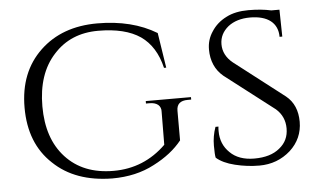

<svg xmlns="http://www.w3.org/2000/svg" viewBox="-47 -687 1297 774"><g transform="rotate(-5 602.0 -300.0)"><path d="M378 14C378 14 378 14 378 14C442 14 499 1 548 -25C597 -50 635 -80 663 -115C663 -115 663 -235 663 -235C663 -235 663 -235 663 -235C663 -262 678 -275 708 -275C708 -275 722 -275 722 -275C722 -275 722 -285 722 -285C722 -285 539 -285 539 -285C539 -285 539 -275 539 -275C539 -275 553 -275 553 -275C553 -275 553 -275 553 -275C568 -275 579 -272 588 -265C596 -258 600 -248 599 -236C599 -236 598 -103 598 -103C598 -103 598 -103 598 -103C539 -45 468 -16 386 -16C303 -16 239 -42 192 -93C145 -144 122 -213 122 -300C122 -387 145 -457 192 -508C238 -559 298 -584 372 -584C445 -584 502 -570 543 -542C583 -514 610 -471 624 -412C624 -412 633 -412 633 -412C633 -412 611 -554 611 -554C611 -554 611 -554 611 -554C545 -594 465 -614 371 -614C276 -614 199 -586 140 -530C80 -473 50 -397 50 -301C50 -204 80 -128 140 -72C199 -15 279 13 378 14Z M800 -33C817 -18 842 -6 875 2C908 10 940 14 973 14C973 14 973 14 973 14C1022 14 1064 -2 1099 -33C1133 -64 1150 -103 1150 -148C1150 -193 1135 -229 1104 -254C1104 -254 902 -410 902 -410C902 -410 902 -410 902 -410C876 -431 863 -457 863 -486C863 -515 875 -538 898 -557C921 -575 951 -584 987 -584C1023 -584 1051 -576 1070 -561C1089 -546 1099 -524 1099 -496C1099 -496 1110 -496 1110 -496C1110 -496 1108 -605 1108 -605C1108 -605 1075 -605 1075 -605C1075 -605 1075 -605 1075 -605C1048 -611 1018 -614 983 -614C948 -614 918 -608 893 -595C867 -582 847 -564 833 -542C818 -520 811 -496 811 -470C811 -470 811 -470 811 -470C811 -424 827 -387 859 -360C859 -360 1059 -206 1059 -206C1059 -206 1059 -206 1059 -206C1083 -185 1095 -158 1095 -126C1095 -93 1083 -67 1058 -47C1033 -26 999 -16 955 -16C955 -16 955 -16 955 -16C913 -16 880 -28 857 -51C833 -74 821 -103 821 -139C821 -139 821 -139 821 -139C821 -145 821 -151 822 -157C822 -157 810 -157 810 -157C810 -157 810 -157 810 -157C801 -132 797 -107 797 -82C797 -57 798 -41 800 -33C800 -33 800 -33 800 -33Z"/></g></svg>

Font: Cinzel Utterance
Style: Regular
Weight: 500
Designer: Natanael Gama
Foundry: ""
Version: ""